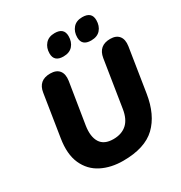

<svg xmlns="http://www.w3.org/2000/svg" viewBox="-211 -1078 1172 1241"><g transform="rotate(-30 374.5 -457.5)"><path d="M349 11Q258 11 188.5 -24.5Q119 -60 86 -133.5Q53 -207 71 -318L120 -629Q133 -714 220 -714Q266 -714 287 -687.5Q308 -661 301 -613L252 -308Q240 -230 267.5 -186Q295 -142 364 -142Q426 -142 464 -176Q502 -210 513 -281L568 -629Q582 -714 668 -714Q712 -714 733 -688Q754 -662 747 -614L696 -290Q673 -144 592 -66.5Q511 11 349 11ZM558 -766Q489 -766 489 -828Q489 -870 513 -898Q537 -926 582 -926Q652 -926 652 -864Q652 -821 628 -793.5Q604 -766 558 -766ZM351 -766Q282 -766 282 -828Q282 -870 306.5 -898Q331 -926 376 -926Q445 -926 445 -864Q445 -821 421 -793.5Q397 -766 351 -766Z"/></g></svg>

Font: Nunito Black
Style: Italic
Weight: 900
Italic angle: -9°
Designer: Vernon Adams
Foundry: Vernon Adams
Version: Version 3.601; ttfautohint (v1.8.2.53-6de2)